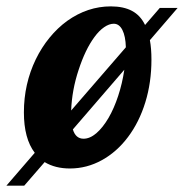

<svg xmlns="http://www.w3.org/2000/svg" viewBox="-88 -525 580 605"><path d="M21.5 -43.5Q-12.7 -88.4 -12.7 -170.9Q-12.7 -260.7 24.9 -338.4Q43 -375.5 68.1 -406.2Q93.3 -437 123.5 -459Q188 -504.9 261.2 -504.9Q301.3 -504.9 327.9 -490.7Q354.5 -476.6 369.1 -446.3L415.5 -500H471.7L384.3 -398.4Q389.2 -372.6 389.2 -336.9Q389.2 -265.1 369.9 -202.6Q350.6 -140.1 315.4 -93.3Q280.3 -46.4 232.9 -20.3Q185.5 5.9 132.3 5.9Q85.9 5.9 52.7 -14.2L-11.7 60.1H-67.9ZM308.6 -376Q307.6 -411.1 297.6 -430.7Q287.6 -450.2 270.5 -450.2Q255.9 -450.2 240 -439.2Q224.1 -428.2 209.5 -408.2Q180.7 -369.1 159.7 -304.7Q138.7 -241.7 136.2 -176.8ZM253.9 -153.3Q271.5 -183.6 284.4 -222.9Q297.4 -262.2 303.7 -305.2L141.6 -117.2Q150.4 -87.9 175.3 -87.9Q195.3 -87.9 215.6 -105.2Q235.8 -122.6 253.9 -153.3Z"/></svg>

Font: Pattaya
Style: Regular
Weight: 400
Designer: Pablo Impallari / Thai characters Designed by Thanarat Vachiruckul and Suppakit Chalermlarp
Foundry: Pablo Impallari
Version: Version 1.007;September 16, 2023;FontCreator 15.0.0.2934 64-